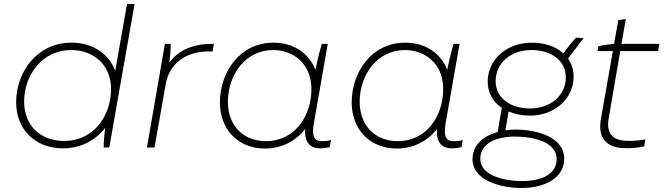

<svg xmlns="http://www.w3.org/2000/svg" viewBox="-20 -740 3339 963"><path d="M500 0H528L655 -720H617L558 -384C527 -469 447 -526 338 -526C166 -526 61 -379 61 -227C61 -93 154 4 296 4C384 4 458 -35 508 -99C502 -60 500 -20 500 0ZM337 -489C443 -489 537 -421 537 -293C537 -279 536 -265 534 -251L532 -239C512 -126 428 -33 303 -33C180 -33 101 -113 101 -230C101 -363 191 -489 337 -489Z M717 0H755L811 -317C829 -423 914 -482 1027 -482C1034 -482 1040 -482 1046 -481L1053 -520H1041C948 -520 875 -488 829 -426C834 -462 837 -497 836 -520H807Z M1585 4C1603 4 1616 2 1634 -2L1640 -38C1624 -33 1611 -32 1593 -32C1549 -32 1545 -68 1554 -121L1624 -520H1594C1581 -477 1571 -433 1562 -390C1530 -472 1454 -526 1351 -526C1184 -526 1083 -379 1083 -226C1083 -93 1172 5 1309 5C1392 5 1463 -32 1511 -93C1505 -29 1534 4 1585 4ZM1350 -489C1452 -489 1542 -420 1542 -293C1542 -157 1457 -32 1315 -32C1198 -32 1123 -112 1123 -230C1123 -362 1209 -489 1350 -489Z M2246 4C2264 4 2277 2 2295 -2L2301 -38C2285 -33 2272 -32 2254 -32C2210 -32 2206 -68 2215 -121L2285 -520H2255C2242 -477 2232 -433 2223 -390C2191 -472 2115 -526 2012 -526C1845 -526 1744 -379 1744 -226C1744 -93 1833 5 1970 5C2053 5 2124 -32 2172 -93C2166 -29 2195 4 2246 4ZM2011 -489C2113 -489 2203 -420 2203 -293C2203 -157 2118 -32 1976 -32C1859 -32 1784 -112 1784 -230C1784 -362 1870 -489 2011 -489Z M2638 -160C2763 -160 2857 -246 2857 -356C2857 -390 2847 -421 2829 -446L2907 -549L2869 -551C2846 -526 2825 -500 2806 -472C2769 -506 2713 -526 2647 -526C2520 -526 2426 -440 2426 -330C2426 -273 2454 -228 2497 -199L2476 -78C2403 -58 2350 -12 2350 59C2350 166 2494 203 2595 203C2718 203 2810 149 2810 56C2810 -53 2671 -90 2568 -90C2550 -90 2532 -89 2515 -86L2531 -181C2563 -167 2599 -160 2638 -160ZM2600 168C2508 168 2389 141 2389 56C2389 -22 2472 -55 2562 -55C2656 -55 2772 -28 2772 58C2772 129 2704 168 2600 168ZM2639 -196C2534 -196 2466 -253 2466 -333C2466 -425 2543 -489 2645 -489C2750 -489 2818 -432 2818 -352C2818 -260 2739 -196 2639 -196Z M3105 3C3139 5 3185 1 3211 -6L3217 -41C3191 -35 3144 -32 3116 -34C3050 -38 3020 -74 3033 -147L3091 -484H3281L3287 -520H3097L3119 -645L3081 -639L3060 -520C3036 -518 3000 -513 2981 -508L2977 -484H3054L2994 -144C2977 -49 3020 -2 3105 3Z"/></svg>

Font: Fixel Display 20240404 ExLight
Style: Italic
Weight: 200
Italic angle: -10°
Designer: AlfaBravo + MacPaw
Foundry: Kyrylo Tkachov, Marchela Mozhyna, Serhii Makarenko, Maria Weinstein, Zakhar Kryvoshyya
Version: Version 1.211;Glyphs 3.2 (3225)